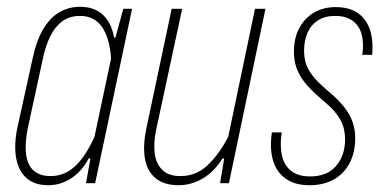

<svg xmlns="http://www.w3.org/2000/svg" viewBox="-20 -541 1137 567"><path d="M123 6Q91 6 69.5 -7Q48 -20 37 -44Q26 -68 25 -99.5Q24 -131 32 -167L76 -367Q88 -423 108.5 -456.5Q129 -490 156.5 -505.5Q184 -521 216 -521Q258 -521 283.5 -497.5Q309 -474 317 -430H321L344 -515H370L261 0H234L247 -73H242Q221 -34 189.5 -14Q158 6 123 6ZM130 -21Q170 -21 201.5 -50Q233 -79 259 -137L308 -368Q304 -428 281.5 -461Q259 -494 216 -494Q186 -494 164.5 -478.5Q143 -463 129 -435Q115 -407 107 -370L62 -162Q53 -117 57 -85.5Q61 -54 79 -37.5Q97 -21 130 -21Z M764 -515 656 0H630L642 -73H637Q612 -33 578 -13.5Q544 6 508 6Q463 6 438 -16Q413 -38 407.5 -75.5Q402 -113 412 -161L487 -515H518L441 -157Q433 -118 437 -87.5Q441 -57 459.5 -39Q478 -21 513 -21Q559 -21 593 -53Q627 -85 654 -137L733 -515Z M894 6Q851 6 823.5 -13.5Q796 -33 786 -68Q776 -103 783 -150H812Q806 -111 812.5 -82Q819 -53 839.5 -36.5Q860 -20 896 -20Q946 -20 972.5 -51Q999 -82 999 -129Q999 -163 984.5 -188.5Q970 -214 942 -237L924 -253Q896 -277 879.5 -298Q863 -319 855.5 -341Q848 -363 848 -388Q848 -429 864 -458.5Q880 -488 907.5 -504Q935 -520 971 -520Q1011 -520 1036 -503Q1061 -486 1072 -454.5Q1083 -423 1079 -379H1050Q1055 -414 1048 -439.5Q1041 -465 1021.5 -479.5Q1002 -494 970 -494Q939 -494 918.5 -480.5Q898 -467 888 -444Q878 -421 878 -392Q878 -358 892 -334Q906 -310 931 -288L949 -272Q978 -248 995.5 -226Q1013 -204 1021 -181.5Q1029 -159 1029 -133Q1029 -92 1013 -60.5Q997 -29 966.5 -11.5Q936 6 894 6Z"/></svg>

Font: Hubot Sans Condensed ExtraLight
Style: Italic
Weight: 200
Width: 3
Italic angle: -12.0243°
Designer: Deni Anggara
Foundry: GitHub, Inc., Subsidiary of Microsoft Corporation
Version: Version 2.000